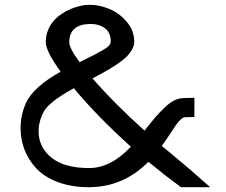

<svg xmlns="http://www.w3.org/2000/svg" viewBox="-20 -760 942 801"><path d="M288 -392Q186 -336 163 -295Q141 -254 141 -212Q141 -146 194.5 -102.5Q248 -59 351 -59Q352 -59 353 -59Q442 -59 526 -148Q387 -273 288 -392ZM599 -85Q495 20 353 21Q352 21 351 21Q278 21 221 -0.5Q164 -22 131 -58Q98 -94 82 -136Q66 -178 66 -225Q66 -280 87 -327V-328Q118 -397 233 -461Q171 -546 171 -585Q171 -611 180 -633.5Q189 -656 203.5 -672.5Q218 -689 237 -702Q256 -715 276 -723Q296 -731 315.5 -735.5Q335 -740 352 -740Q353 -740 354 -740Q393 -740 434.5 -723.5Q476 -707 508 -670Q540 -633 540 -585Q540 -569 530 -552Q520 -535 505.5 -521Q491 -507 466 -490.5Q441 -474 419.5 -462Q398 -450 366 -433Q456 -329 583 -215Q585 -218 590 -224Q616 -257 630 -273Q644 -289 666 -310.5Q688 -332 708 -341.5Q728 -351 750 -351L791 -352V-272L752 -271Q746 -271 739.5 -266Q733 -261 726.5 -254Q720 -247 711.5 -234.5Q703 -222 695.5 -210.5Q688 -199 676.5 -182Q665 -165 655 -151Q669 -140 687.5 -124.5Q706 -109 719.5 -97.5Q733 -86 749 -73Q765 -60 777 -49L857 21H735L722 11Q664 -31 599 -85ZM312 -501Q317 -503 326 -508Q358 -523 373 -531Q388 -539 407.5 -550Q427 -561 434.5 -569.5Q442 -578 442 -586Q442 -624 418 -642Q394 -660 358 -660Q356 -660 355 -660Q269 -658 269 -584Q269 -559 312 -501Z"/></svg>

Font: Nordica Advanced
Style: RegularExtended
Weight: 300
Version: Version 1.07